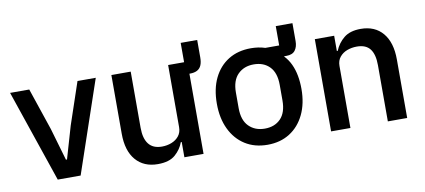

<svg xmlns="http://www.w3.org/2000/svg" viewBox="-62 -841 2358 1066"><g transform="rotate(-10 1117.0 -308.5)"><path d="M320 0H191L14 -520H122L202 -283L255 -101H261L314 -283L394 -520H497Z M1013 0H905V-86H900Q886 -47 852.5 -17.5Q819 12 754 12Q675 12 630 -40.5Q585 -93 585 -189V-520H694V-203Q694 -143 718.5 -111.5Q743 -80 793 -80Q822 -80 847.5 -90Q873 -100 889 -120Q905 -140 905 -170V-520H995V-629H1088V-531Q1088 -504 1080.5 -486.5Q1073 -469 1057 -460.5Q1041 -452 1016 -452H982L1013 -481Z M1531 -629H1625V-528Q1625 -496 1610 -476Q1595 -456 1561 -456H1548V-454Q1570 -431 1584 -401Q1598 -371 1604.5 -335.5Q1611 -300 1611 -261Q1611 -179 1581.5 -117.5Q1552 -56 1498.5 -22Q1445 12 1373 12Q1300 12 1246.5 -22Q1193 -56 1163.5 -117.5Q1134 -179 1134 -261Q1134 -345 1163.5 -405.5Q1193 -466 1246.5 -499Q1300 -532 1373 -532Q1394 -532 1414.5 -529Q1435 -526 1453 -520H1531ZM1373 -79Q1429 -79 1462.5 -113.5Q1496 -148 1496 -216V-304Q1496 -372 1462.5 -406.5Q1429 -441 1373 -441Q1318 -441 1283.5 -406.5Q1249 -372 1249 -304V-216Q1249 -148 1283.5 -113.5Q1318 -79 1373 -79Z M1841 0H1732V-520H1841V-434H1846Q1863 -476 1897.5 -504Q1932 -532 1992 -532Q2072 -532 2116.5 -479Q2161 -426 2161 -330V0H2052V-317Q2052 -378 2028.5 -408.5Q2005 -439 1954 -439Q1925 -439 1899.5 -429.5Q1874 -420 1857.5 -400Q1841 -380 1841 -350Z"/></g></svg>

Font: IBM Plex Sans Medium
Style: Regular
Weight: 500
Designer: Mike Abbink, Paul van der Laan, Pieter van Rosmalen
Foundry: Bold Monday
Version: Version 3.201